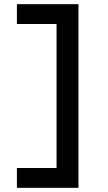

<svg xmlns="http://www.w3.org/2000/svg" viewBox="-20 -790 518 920"><path d="M356 110H61V15H251V-675H61V-770H356Z"/></svg>

Font: M PLUS 2 Thin Medium
Style: Regular
Weight: 500
Version: Version 1.001